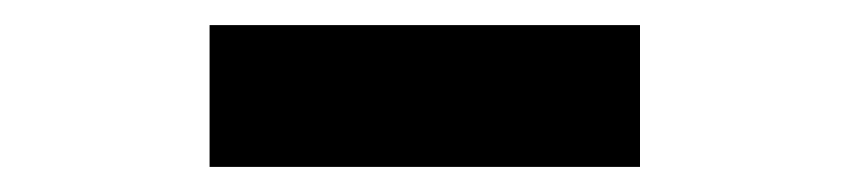

<svg xmlns="http://www.w3.org/2000/svg" viewBox="-20 -808 677 153"><path d="M147 -788H490V-675H147Z"/></svg>

Font: KaiGen Gothic KR Heavy
Style: Heavy
Weight: 900
Designer: Ryoko NISHIZUKA  (kana & ideographs); Paul D. Hunt (Latin, Greek & Cyrillic); Wenlong ZHANG  (bopomofo); Sandoll Communi
Foundry: Adobe Systems Incorporated
Version: Version 1.002 March 28, 2018